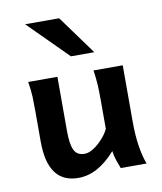

<svg xmlns="http://www.w3.org/2000/svg" viewBox="-71 -644 599 711"><g transform="rotate(-10 228.0 -288.5)"><path d="M167.5 8.8Q52.7 8.8 52.7 -147.9Q52.7 -150.9 52.7 -166.5Q52.7 -182.1 52.7 -202.1Q52.7 -222.2 52.7 -237.8Q52.7 -253.4 52.7 -256.3Q52.7 -291 51.8 -315.9Q50.8 -340.8 45.4 -373.5H155.3Q155.3 -373.5 155.3 -349.6Q155.3 -325.7 155.3 -290.8Q155.3 -255.9 155.3 -222.4Q155.3 -189 155.3 -169.9Q155.3 -120.6 166 -97.9Q176.8 -75.2 205.1 -75.2Q221.7 -75.2 240.5 -87.6Q259.3 -100.1 275.1 -118.2Q291 -136.2 298.3 -152.8V-256.3Q298.3 -292.5 297.1 -316.2Q295.9 -339.8 291 -373.5H400.9Q400.9 -373.5 400.9 -351.6Q400.9 -329.6 400.9 -295.9Q400.9 -262.2 400.9 -226.8Q400.9 -191.4 400.9 -164.6Q400.9 -111.3 407 -71Q413.1 -30.8 424.8 0H327.6Q322.8 -11.7 316.4 -30.3Q310.1 -48.8 307.6 -67.4Q241.2 8.8 167.5 8.8ZM217.8 -439.5 71.3 -585.9H199.2L305.7 -439.5Z"/></g></svg>

Font: Harmattan
Style: Bold
Weight: 700
Designer: George W. Nuss III and SIL International
Foundry: SIL International
Version: Version 4.000